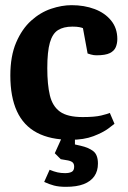

<svg xmlns="http://www.w3.org/2000/svg" viewBox="-20 -529 494 743"><path d="M253 12Q175 12 123 -15.5Q71 -43 45.5 -98.5Q20 -154 20 -237Q20 -312 42.5 -364.5Q65 -417 100.5 -449Q136 -481 177.5 -495Q219 -509 257 -509Q306 -509 346 -494Q386 -479 410 -449.5Q434 -420 434 -378Q434 -361 428 -346.5Q422 -332 405 -323.5Q388 -315 353 -315Q343 -315 332 -318Q321 -321 319 -322L301 -420Q297 -422 287 -424Q277 -426 260 -426Q226 -426 204.5 -412.5Q183 -399 173 -364Q163 -329 163 -265Q163 -202 173 -160Q183 -118 212 -97Q241 -76 300 -76Q347 -76 371.5 -82Q396 -88 405 -92L423 -50Q420 -47 399 -31.5Q378 -16 341.5 -2Q305 12 253 12ZM235 194Q208 194 189 189Q170 184 151 175L172 128Q189 135 202.5 138Q216 141 232 141Q248 141 257.5 136Q267 131 267 116Q267 106 262 100.5Q257 95 244 92L215 87L192 64L221 0H270V30L292 35Q323 42 341 56Q359 70 359 104Q359 133 345 153Q331 173 304 183.5Q277 194 235 194Z"/></svg>

Font: Faustina
Style: Bold
Weight: 700
Designer: Alfonso Garcia
Foundry: http://www.omnibus-type.com
Version: Version 1.200